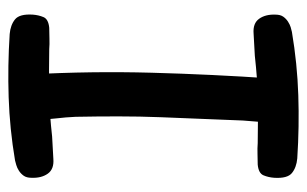

<svg xmlns="http://www.w3.org/2000/svg" viewBox="-160 -584 745 466"><g transform="rotate(-90 213.0 -350.5)"><path d="M185 0Q199 1 211.5 -4.5Q224 -10 233.5 -19.5Q243 -29 249 -40.5Q255 -52 256 -63Q266 -209 270 -355.5Q274 -502 266 -649Q266 -658 264.5 -666.5Q263 -675 259.5 -682.5Q256 -690 248.5 -695Q241 -700 228 -701Q215 -702 202.5 -696.5Q190 -691 180.5 -681.5Q171 -672 165 -660Q159 -648 158 -637Q156 -614 159 -588.5Q162 -563 163 -540Q164 -488 164 -436.5Q164 -385 162 -333Q160 -283 158 -234Q156 -185 154 -134Q152 -111 150 -84Q148 -57 150 -35Q151 -21 160 -11Q169 -1 185 0ZM411 -644Q413 -676 399.5 -687Q386 -698 364 -700Q287 -705 210.5 -702.5Q134 -700 57 -687Q53 -686 46 -684Q39 -682 32 -677.5Q25 -673 20 -666Q15 -659 15 -647Q14 -623 25 -607.5Q36 -592 61 -594Q73 -595 88 -595.5Q103 -596 115 -597Q142 -600 169 -602Q196 -604 223 -604Q275 -605 327 -604Q339 -603 353.5 -603.5Q368 -604 379 -604Q400 -606 405 -618Q410 -630 411 -644ZM15 -58Q13 -26 26.5 -15Q40 -4 62 -2Q139 3 215.5 0.5Q292 -2 369 -15Q374 -16 380.5 -18Q387 -20 394 -24.5Q401 -29 406 -36Q411 -43 411 -55Q412 -79 401 -94.5Q390 -110 365 -108Q353 -107 338 -106.5Q323 -106 311 -105Q284 -102 257 -100Q230 -98 203 -98Q151 -97 99 -98Q87 -99 72.5 -98.5Q58 -98 47 -98Q26 -96 21 -84Q16 -72 15 -58Z"/></g></svg>

Font: Balpaq
Style: Regular
Weight: 400
Designer: Abay Emes
Version: Version 1.000